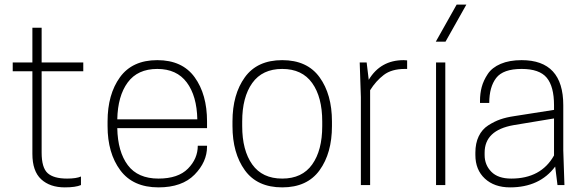

<svg xmlns="http://www.w3.org/2000/svg" viewBox="-20 -800 2525 830"><path d="M160 -530H340V-492H160V-140Q160 -75 186 -51.5Q212 -28 270 -28Q310 -28 330 -37V0Q307 10 260 10Q196 10 158 -25Q120 -60 120 -135V-492H35V-530H120V-680H160Z M875 -246H487Q489 -144 532.5 -86Q576 -28 665 -28Q750 -28 792.5 -71Q835 -114 835 -170H875V-166Q875 -100 821 -45Q767 10 665 10Q555 10 500 -64Q445 -138 445 -255V-275Q445 -392 498.5 -466Q552 -540 660 -540Q768 -540 821.5 -466Q875 -392 875 -275ZM660 -502Q575 -502 532 -443.5Q489 -385 487 -284H833Q831 -385 787.5 -443.5Q744 -502 660 -502Z M985 -255V-275Q985 -392 1038.5 -466Q1092 -540 1200 -540Q1308 -540 1361.5 -466Q1415 -392 1415 -275V-255Q1415 -138 1361.5 -64Q1308 10 1200 10Q1092 10 1038.5 -64Q985 -138 985 -255ZM1373 -255V-275Q1373 -380 1329.5 -441Q1286 -502 1200 -502Q1114 -502 1070.5 -441Q1027 -380 1027 -275V-255Q1027 -150 1070.5 -89Q1114 -28 1200 -28Q1286 -28 1329.5 -89Q1373 -150 1373 -255Z M1725 -540 1740 -539V-502H1730Q1673 -502 1639 -476Q1605 -450 1580 -410V0H1540V-380L1535 -530H1565L1574 -455Q1625 -540 1725 -540Z M1865 0V-530H1905V0ZM1954 -780H1996L1906 -620H1864Z M2390 0 2380 -80Q2313 10 2185 10Q2117 10 2076 -28Q2035 -66 2035 -130V-140Q2035 -181 2049.5 -211Q2064 -241 2090.5 -258Q2117 -275 2143 -284Q2169 -293 2203 -298L2375 -325V-345Q2375 -426 2343.5 -464Q2312 -502 2235 -502Q2155 -502 2125 -463Q2095 -424 2095 -355H2055V-364Q2055 -396 2062.5 -424Q2070 -452 2088.5 -480Q2107 -508 2144.5 -524Q2182 -540 2235 -540Q2415 -540 2415 -345V-150L2420 0ZM2190 -28Q2319 -28 2375 -128V-288L2200 -259Q2075 -237 2075 -140V-130Q2075 -87 2104 -57.5Q2133 -28 2190 -28Z"/></svg>

Font: Cooper Hewitt
Style: Light
Weight: 703
Designer: Village Type and Design LLC
Foundry: Cooper Hewitt Smithsonian Design Museum
Version: 1.000